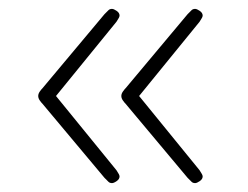

<svg xmlns="http://www.w3.org/2000/svg" viewBox="-20 -474 557 432"><path d="M232 -62Q227 -62 224 -65Q221 -68 215 -74L76 -240Q73 -243 69.5 -248Q66 -253 66 -258Q66 -263 69.5 -268Q73 -273 76 -276L215 -442Q221 -448 224 -451Q227 -454 232 -454Q236 -454 242.5 -449.5Q249 -445 249 -439Q249 -437 247.5 -434Q246 -431 242 -425L106 -258L242 -91Q246 -85 247.5 -82Q249 -79 249 -77Q249 -71 242.5 -66.5Q236 -62 232 -62ZM419 -62Q414 -62 411 -65Q408 -68 402 -74L263 -240Q260 -243 256.5 -248Q253 -253 253 -258Q253 -263 256.5 -268Q260 -273 263 -276L402 -442Q408 -448 411 -451Q414 -454 419 -454Q423 -454 429.5 -449.5Q436 -445 436 -439Q436 -437 434.5 -434Q433 -431 429 -425L293 -258L429 -91Q433 -85 434.5 -82Q436 -79 436 -77Q436 -71 429.5 -66.5Q423 -62 419 -62Z"/></svg>

Font: Asap Semi Expanded Thin
Style: Regular
Weight: 100
Width: 6
Designer: Pablo Cosgaya
Foundry: Omnibus-Type
Version: Version 3.001; ttfautohint (v1.8.4.7-5d5b)